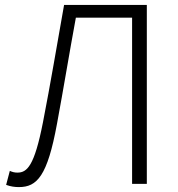

<svg xmlns="http://www.w3.org/2000/svg" viewBox="-20 -749 724 782"><path d="M57 13C131 13 173 -32 212 -244C239 -389 262 -531 289 -677H518V0H578V-729H241C211 -560 186 -410 155 -251C120 -72 90 -46 51 -46C40 -46 31 -48 20 -53L5 4C24 11 41 13 57 13Z"/></svg>

Font: Noto Sans SC Light
Style: Regular
Weight: 300
Designer: Ryoko NISHIZUKA 西塚涼子 (kana, bopomofo & ideographs); Paul D. Hunt (Latin, Greek & Cyrillic); Sandoll Communications 산돌커뮤니
Foundry: Adobe
Version: Version 2.004;hotconv 1.0.118;makeotfexe 2.5.65603